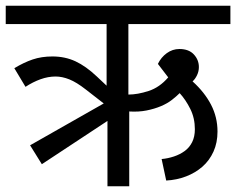

<svg xmlns="http://www.w3.org/2000/svg" viewBox="-30 -650 824 670"><path d="M729 -191Q729 -152 715 -121Q701 -90 676.5 -68.5Q652 -47 619.5 -34.5Q587 -22 550 -20L534 -95Q556 -97 577 -104Q598 -111 614.5 -123Q631 -135 640.5 -154Q650 -173 650 -199Q650 -238 634 -270Q618 -302 597 -325Q586 -314 570 -301.5Q554 -289 531.5 -279.5Q509 -270 481.5 -264.5Q454 -259 421 -261V0H345V-228L116 -77L75 -143L332 -289L269 -338Q237 -363 212 -373Q187 -383 164 -383Q138 -383 111.5 -373.5Q85 -364 59 -347L20 -412Q53 -432 84 -442.5Q115 -453 153 -453Q197 -453 233.5 -436Q270 -419 308 -383L342 -351V-566H-10V-630H774V-566H418V-320Q450 -320 488.5 -332.5Q527 -345 557 -380L521 -427Q532 -450 552 -464.5Q572 -479 596 -479Q629 -479 646.5 -460Q664 -441 664 -416Q664 -401 657.5 -387.5Q651 -374 642 -366Q684 -328 706.5 -284.5Q729 -241 729 -191Z"/></svg>

Font: Ek Mukta
Style: Regular
Weight: 400
Designer: Girish Dalvi and Yashodeep Gholap
Foundry: Ek Type
Version: Version 2.538;PS 1.001;hotconv 16.6.51;makeotf.lib2.5.65220;